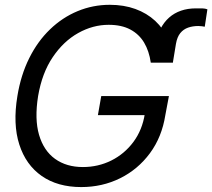

<svg xmlns="http://www.w3.org/2000/svg" viewBox="-20 -757 870 787"><path d="M688.5 -500H598.6L616.2 -577.1Q624 -612.3 638.2 -639.4Q652.3 -666.5 673.3 -685.1Q694.3 -703.6 721.7 -713.1Q749 -722.7 783.2 -722.7Q795.9 -723.1 808.8 -722.7Q821.8 -722.2 830.1 -718.8L819.3 -647.5Q814.5 -648.4 807.4 -649.4Q800.3 -650.4 793 -650.4Q770 -650.4 751 -643.8Q731.9 -637.2 719 -621.3Q706.1 -605.5 701.2 -577.1ZM313 9.8Q216.3 9.8 151.1 -35.6Q85.9 -81.1 59.1 -164.8Q32.2 -248.5 51.3 -363.3Q65.4 -449.7 99.9 -518.8Q134.3 -587.9 185.1 -636.7Q235.8 -685.5 298.3 -711.4Q360.8 -737.3 430.2 -737.3Q487.8 -737.3 534.9 -720.2Q582 -703.1 616.2 -671.4Q650.4 -639.6 669.2 -596.2Q688 -552.7 689 -500H598.1Q591.3 -547.9 570.6 -582.5Q549.8 -617.2 513.9 -636.2Q478 -655.3 425.3 -655.3Q360.8 -655.3 300.5 -621.6Q240.2 -587.9 196.3 -522.9Q152.3 -458 136.2 -363.3Q121.1 -269 140.1 -204.1Q159.2 -139.2 205.8 -105.7Q252.4 -72.3 319.8 -72.3Q382.3 -72.3 436.3 -99.1Q490.2 -126 526.9 -175.3Q563.5 -224.6 573.7 -291L600.1 -285.2H381.3L395 -363.3H672.4L657.7 -285.2Q643.6 -195.3 594.5 -128.9Q545.4 -62.5 472.4 -26.4Q399.4 9.8 313 9.8Z"/></svg>

Font: Inter Tight
Style: Italic
Weight: 400
Italic angle: -9.39999°
Designer: Rasmus Andersson
Foundry: rsms
Version: Version 3.002